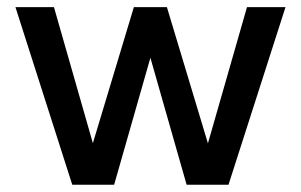

<svg xmlns="http://www.w3.org/2000/svg" viewBox="-20 -508 828 528"><path d="M608.4 0H493.2L393.6 -349.1L293.9 0H178.7L22.5 -488.3H128.4L235.4 -114.3L348.1 -488.3H439L551.8 -113.8L659.2 -488.3H765.1Z"/></svg>

Font: Kumbh Sans Medium
Style: Regular
Weight: 500
Version: Version 1.005